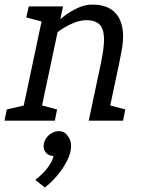

<svg xmlns="http://www.w3.org/2000/svg" viewBox="-57 -528 616 840"><path d="M464.2 -250H384.2Q399.7 -322.3 397.9 -363.6Q396.2 -404.8 377.1 -422.2Q358 -439.7 321.7 -439.7L346.5 -508Q428 -508 460.8 -454.6Q493.7 -401.2 474.3 -302ZM138.8 -500H218.8L112.8 0H32.8ZM384.2 -250H464.2L411.2 0H331.2ZM144.5 -346.7 119.5 -355Q119.5 -355 132.6 -370.5Q145.7 -386 168.1 -408.8Q190.5 -431.5 219.4 -454.2Q248.3 -477 281.4 -492.5Q314.5 -508 347.5 -508L322.7 -439.7Q292.2 -439.7 260.5 -425.7Q228.8 -411.7 202.7 -393.2Q176.5 -374.7 160.5 -360.7Q144.5 -346.7 144.5 -346.7ZM134 -431.7 58 -451.7 68.8 -500H148.8ZM102.8 0 111.5 -70.8 192.8 -49.2 182.8 0ZM-37.3 0 -27.3 -49.2 62.8 -70 42.7 0ZM401.2 0 409.8 -70.8 491.2 -49.2 481.2 0ZM177.3 154.2Q154.7 154.2 142.5 138.4Q130.3 122.7 135 100Q138.5 84.5 148.2 72.4Q158 60.3 171.8 53.1Q185.7 45.8 200.3 45.8Q223 45.8 235.6 61.6Q248.2 77.3 243.3 100Q240 114.5 229.8 127.1Q219.7 139.7 205.8 146.9Q192 154.2 177.3 154.2ZM97.2 258.8Q125 238.8 148.8 209.1Q172.5 179.3 177.3 154.2L236.2 62.5Q254.3 83.8 254 110.4Q253.7 137 241.5 164.3Q229.3 191.7 210.9 217.2Q192.5 242.8 173.2 262.2Q154 281.7 139.2 292.5Z"/></svg>

Font: Epunda Slab Light
Style: Italic
Weight: 300
Italic angle: -12°
Designer: Simon Atzbach
Foundry: typofactur
Version: Version 1.102